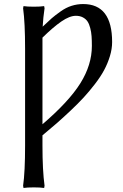

<svg xmlns="http://www.w3.org/2000/svg" viewBox="-20 -685 610 949"><path d="M147 -651.9Q180.2 -651.9 198.2 -654.8L200.2 -644Q193.4 -598.6 190.9 -553.2Q218.8 -580.1 235.4 -594.5Q252 -608.9 279.1 -628.2Q306.2 -647.5 333.7 -656.2Q361.3 -665 391.1 -665Q534.2 -665 534.2 -477.1Q534.2 -443.4 523.2 -407.2Q512.2 -371.1 494.6 -338.4Q477.1 -305.7 449 -269.3Q420.9 -232.9 393.3 -202.9Q365.7 -172.9 328.1 -137.5Q290.5 -102.1 260.3 -75.7Q230 -49.3 189.9 -16.1V34.2Q189.9 157.7 200.2 232.9L198.2 244.1Q180.2 241.2 147 241.2Q114.3 241.2 96.2 244.1L94.2 232.9Q104 165 104 34.2V-444.8Q104 -572.8 94.2 -644L96.2 -654.8Q114.3 -651.9 147 -651.9ZM355 -606.9Q324.2 -606.9 283.7 -579.1Q243.2 -551.3 189.9 -499V-70.8Q320.3 -182.6 377.2 -273.4Q434.1 -364.3 434.1 -458Q434.1 -485.8 432.6 -506.1Q431.2 -526.4 426 -546.4Q420.9 -566.4 412.6 -578.9Q404.3 -591.3 389.6 -599.1Q375 -606.9 355 -606.9Z"/></svg>

Font: Linear Smooth Low Contrast
Style: Regular
Weight: 500
Designer: Philipp H. Poll, Flanker
Foundry: Philipp H. Poll, reworked by Flanker
Version: Version 1.010 | FøM Fix